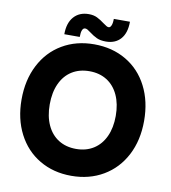

<svg xmlns="http://www.w3.org/2000/svg" viewBox="-95 -954 937 1054"><g transform="rotate(10 373.5 -427.5)"><path d="M32 -348Q32 -456.5 75 -540Q118 -623.5 195.5 -669.2Q273 -715 373 -715Q474 -715 551.8 -669.2Q629.5 -623.5 672.2 -540.2Q715 -457 715 -348Q715 -239.5 671.8 -156.5Q628.5 -73.5 550.8 -27.8Q473 18 373 18Q273 18 195.5 -27.8Q118 -73.5 75 -156.8Q32 -240 32 -348ZM373 -132Q429 -132 470.5 -158.2Q512 -184.5 534.5 -233.2Q557 -282 557 -348Q557 -414.5 534.5 -463.5Q512 -512.5 470.5 -538.8Q429 -565 373 -565Q317 -565 275.5 -539Q234 -513 211.5 -464Q189 -415 189 -348Q189 -281.5 211.5 -232.8Q234 -184 275.5 -158Q317 -132 373 -132ZM339.5 -776Q328.5 -784.5 321.8 -788.2Q315 -792 308 -792Q298 -792 292.5 -779.2Q287 -766.5 287 -741H201Q201 -803.5 231.5 -838.2Q262 -873 315 -873Q342 -873 361.8 -863.2Q381.5 -853.5 402.5 -837.5Q415 -828.5 421.5 -824.8Q428 -821 434 -821Q442.5 -821 448.2 -833.8Q454 -846.5 454 -871H544Q544 -808 514.2 -774.5Q484.5 -741 432 -741Q401 -741 380.8 -750.5Q360.5 -760 339.5 -776Z"/></g></svg>

Font: HK Grotesk Black
Style: Regular
Weight: 900
Designer: Alfredo Marco Pradil
Foundry: Hanken Design Co.
Version: Version 3.001